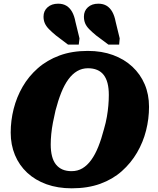

<svg xmlns="http://www.w3.org/2000/svg" viewBox="-20 -1004 855 1041"><path d="M369 17Q293 17 232 -5Q171 -27 127.5 -67.5Q84 -108 61 -163.5Q38 -219 38 -285Q38 -350 54 -413.5Q70 -477 102.5 -533.5Q135 -590 185 -634Q235 -678 302.5 -703Q370 -728 456 -728Q532 -728 593 -705.5Q654 -683 697.5 -642.5Q741 -602 764.5 -547Q788 -492 788 -425Q788 -360 772 -296.5Q756 -233 723 -176.5Q690 -120 640.5 -76Q591 -32 523.5 -7.5Q456 17 369 17ZM457 -634Q425 -634 398.5 -618.5Q372 -603 350.5 -573.5Q329 -544 312 -501.5Q295 -459 281 -405Q273 -371 267 -339.5Q261 -308 258 -278Q255 -248 255 -221Q255 -185 262 -157.5Q269 -130 283.5 -112Q298 -94 319 -85Q340 -76 368 -76Q401 -76 427 -91.5Q453 -107 474.5 -136.5Q496 -166 513 -208.5Q530 -251 544 -305Q554 -339 559.5 -371Q565 -403 567.5 -432.5Q570 -462 570 -489Q570 -526 563 -553Q556 -580 542 -598Q528 -616 506.5 -625Q485 -634 457 -634ZM389 -886 411 -796 407 -762H349L283 -812Q260 -831 245 -846.5Q230 -862 223 -878Q216 -894 216 -914Q216 -945 238 -964.5Q260 -984 295 -984Q322 -984 340.5 -972.5Q359 -961 371 -939.5Q383 -918 389 -886ZM607 -886 629 -796 626 -762H568L501 -812Q478 -831 463 -846.5Q448 -862 441.5 -878Q435 -894 435 -914Q435 -945 456.5 -964.5Q478 -984 513 -984Q540 -984 558.5 -972.5Q577 -961 589 -939.5Q601 -918 607 -886Z"/></svg>

Font: Roboto Serif ExtraBold
Style: Italic
Weight: 800
Italic angle: -10°
Version: Version 1.007